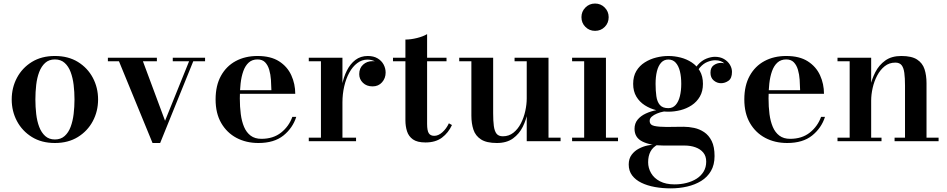

<svg xmlns="http://www.w3.org/2000/svg" viewBox="-20 -778 5220 1058"><path d="M282.5 10Q209 10 155.8 -23Q102.5 -56 73.5 -110.5Q44.5 -165 44.5 -230Q44.5 -295 73.5 -349.5Q102.5 -404 155.8 -436.8Q209 -469.5 282.5 -469.5Q356 -469.5 409.2 -436.8Q462.5 -404 491.5 -349.5Q520.5 -295 520.5 -230Q520.5 -165 491.5 -110.5Q462.5 -56 409.2 -23Q356 10 282.5 10ZM282.5 -9.5Q315 -9.5 336.2 -28.5Q357.5 -47.5 369.2 -79Q381 -110.5 385.8 -150Q390.5 -189.5 390.5 -230Q390.5 -271 385.8 -310.2Q381 -349.5 369.2 -381Q357.5 -412.5 336.2 -431.5Q315 -450.5 282.5 -450.5Q250 -450.5 229 -431.5Q208 -412.5 196 -381Q184 -349.5 179.5 -310.2Q175 -271 175 -230Q175 -189.5 179.5 -150Q184 -110.5 196 -79Q208 -47.5 229 -28.5Q250 -9.5 282.5 -9.5Z M1110 -460V-440.5H1045L862.5 10H820.5L635.5 -440.5H574.5V-460H844.5V-440.5H767.5L889.5 -112.5L1022 -440.5H932V-460Z M1404 10Q1336.5 10 1283.2 -18.2Q1230 -46.5 1199 -100Q1168 -153.5 1168 -230Q1168 -306.5 1197.5 -360Q1227 -413.5 1279 -441.5Q1331 -469.5 1399 -469.5Q1472 -469.5 1517.8 -440.2Q1563.5 -411 1585.2 -363.2Q1607 -315.5 1607 -261H1235V-281H1475.5Q1475 -308.5 1473 -338.2Q1471 -368 1463.5 -393.5Q1456 -419 1440.8 -434.8Q1425.5 -450.5 1399 -450.5Q1369.5 -450.5 1350.5 -433.2Q1331.5 -416 1320.8 -386Q1310 -356 1305.8 -317.5Q1301.5 -279 1301.5 -236Q1301.5 -189.5 1306.8 -149.2Q1312 -109 1325 -78.5Q1338 -48 1361.2 -30.5Q1384.5 -13 1420.5 -13Q1485.5 -13 1528.8 -47.2Q1572 -81.5 1591 -134H1612.5Q1593 -72.5 1541.8 -31.2Q1490.5 10 1404 10Z M1855.5 -214Q1855.5 -261.5 1864.2 -307Q1873 -352.5 1891.5 -389.2Q1910 -426 1938.5 -447.8Q1967 -469.5 2006.5 -469.5Q2038.5 -469.5 2060.5 -456.5Q2082.5 -443.5 2093.8 -422.5Q2105 -401.5 2105 -378Q2105 -347 2085.2 -324.5Q2065.5 -302 2033 -302Q2000 -302 1979.8 -321.8Q1959.5 -341.5 1959.5 -369.5Q1959.5 -402.5 1980.8 -421.8Q2002 -441 2032.5 -441Q2053 -441 2069.2 -432.2Q2085.5 -423.5 2094.8 -409.2Q2104 -395 2104 -378H2084.5Q2084.5 -397.5 2074.2 -413.8Q2064 -430 2046 -439.8Q2028 -449.5 2004.5 -449.5Q1974 -449.5 1948.5 -430.2Q1923 -411 1904.8 -377.8Q1886.5 -344.5 1876.8 -302Q1867 -259.5 1867 -214ZM1867 -460V-19.5H1942V0H1681.5V-19.5H1748.5V-440.5H1681.5V-460Z M2324.5 7Q2279 7 2255.2 -10Q2231.5 -27 2222.8 -54.8Q2214 -82.5 2214 -114.5V-560Q2243.5 -560 2277.8 -568.5Q2312 -577 2333.5 -590V-95.5Q2333.5 -58 2342.8 -43.8Q2352 -29.5 2373 -29.5Q2395.5 -29.5 2417.5 -49Q2439.5 -68.5 2453.5 -98.5L2470.5 -89Q2451 -46.5 2415.8 -19.8Q2380.5 7 2324.5 7ZM2145.5 -440.5V-460H2440.5V-440.5Z M2718 10Q2661 10 2630.5 -9.8Q2600 -29.5 2588.8 -63.5Q2577.5 -97.5 2577.5 -141V-440.5H2510.5V-460H2697.5V-154Q2697.5 -112 2701.2 -83.8Q2705 -55.5 2716.2 -41.2Q2727.5 -27 2751 -27Q2784.5 -27 2809.2 -46.8Q2834 -66.5 2850.2 -98Q2866.5 -129.5 2874.5 -166.2Q2882.5 -203 2882.5 -236L2895.5 -238Q2895.5 -203 2887.8 -160.8Q2880 -118.5 2860.8 -79.5Q2841.5 -40.5 2806.8 -15.2Q2772 10 2718 10ZM2882.5 0V-440.5H2815.5V-460H3002.5V-19.5H3069V0Z M3259 -608Q3227.5 -608 3205.8 -629.8Q3184 -651.5 3184 -683.5Q3184 -714.5 3205.8 -736.5Q3227.5 -758.5 3259 -758.5Q3290.5 -758.5 3312.2 -736.5Q3334 -714.5 3334 -683.5Q3334 -651.5 3312.5 -629.8Q3291 -608 3259 -608ZM3319 -460V-19.5H3385.5V0H3132.5V-19.5H3199V-440.5H3132.5V-460Z M3676 260Q3630 260 3588.5 252.5Q3547 245 3514.5 229.2Q3482 213.5 3463.2 188.5Q3444.5 163.5 3444.5 128.5Q3444.5 96.5 3460.5 75Q3476.5 53.5 3500.5 41Q3524.5 28.5 3549 23.5Q3573.5 18.5 3590 18.5H3605Q3577.5 32.5 3564.5 57Q3551.5 81.5 3551.5 116Q3551.5 148 3567.8 176Q3584 204 3616.5 221Q3649 238 3697 238Q3732 238 3763.2 230Q3794.5 222 3818.8 206.5Q3843 191 3857.2 167.5Q3871.5 144 3871.5 112.5Q3871.5 82.5 3855.5 63Q3839.5 43.5 3812.5 33.8Q3785.5 24 3753 24Q3742.5 24 3719 24Q3695.5 24 3672 24Q3648.5 24 3637.5 24Q3564.5 24 3520.5 2.2Q3476.5 -19.5 3476.5 -68Q3476.5 -97.5 3493.2 -118.2Q3510 -139 3538.2 -152.2Q3566.5 -165.5 3601 -171.8Q3635.5 -178 3671 -178L3670 -166.5Q3655 -166.5 3636 -163Q3617 -159.5 3599.8 -152.2Q3582.5 -145 3571.2 -135Q3560 -125 3560 -112Q3560 -89.5 3585.5 -84Q3611 -78.5 3652 -78.5Q3669.5 -78.5 3685.8 -78.8Q3702 -79 3717.2 -79.2Q3732.5 -79.5 3747 -79.5Q3775 -79.5 3804.8 -73.2Q3834.5 -67 3860.2 -49.8Q3886 -32.5 3901.8 -0.8Q3917.5 31 3917.5 82Q3917.5 130 3897.8 164Q3878 198 3844 219Q3810 240 3766.5 250Q3723 260 3676 260ZM3663 -162.5Q3630 -162.5 3596 -171Q3562 -179.5 3533 -198Q3504 -216.5 3486.5 -245.8Q3469 -275 3469 -316Q3469 -357.5 3486.5 -386.8Q3504 -416 3533 -434.2Q3562 -452.5 3596 -461Q3630 -469.5 3663 -469.5Q3696.5 -469.5 3730 -461Q3763.5 -452.5 3791.5 -434.2Q3819.5 -416 3836.5 -386.8Q3853.5 -357.5 3853.5 -316Q3853.5 -275 3836.5 -245.8Q3819.5 -216.5 3791.5 -198Q3763.5 -179.5 3730 -171Q3696.5 -162.5 3663 -162.5ZM3663 -182Q3687.5 -182 3703.2 -199.8Q3719 -217.5 3726.5 -248Q3734 -278.5 3734 -316Q3734 -355.5 3726.5 -385.5Q3719 -415.5 3703.2 -432.8Q3687.5 -450 3663 -450Q3639 -450 3623.2 -432.8Q3607.5 -415.5 3600 -385.5Q3592.5 -355.5 3592.5 -316Q3592.5 -278.5 3596.8 -248Q3601 -217.5 3616 -199.8Q3631 -182 3663 -182ZM3953 -319.5Q3931 -319.5 3913 -334.5Q3895 -349.5 3895 -377.5Q3895 -406 3913.2 -418.8Q3931.5 -431.5 3953 -431.5Q3973.5 -431.5 3993 -418.8Q4012.5 -406 4012.5 -382H3993.5Q3993.5 -406.5 3974.2 -426.2Q3955 -446 3921 -446Q3902 -446 3879.2 -437.2Q3856.5 -428.5 3836.8 -406Q3817 -383.5 3807 -342L3793 -352Q3803 -395.5 3824.8 -420Q3846.5 -444.5 3872.2 -454.8Q3898 -465 3919.5 -465Q3948.5 -465 3969.5 -452.8Q3990.5 -440.5 4002 -421.5Q4013.5 -402.5 4013.5 -382Q4013.5 -346.5 3994.2 -333Q3975 -319.5 3953 -319.5Z M4317.5 10Q4250 10 4196.8 -18.2Q4143.5 -46.5 4112.5 -100Q4081.5 -153.5 4081.5 -230Q4081.5 -306.5 4111 -360Q4140.5 -413.5 4192.5 -441.5Q4244.5 -469.5 4312.5 -469.5Q4385.5 -469.5 4431.2 -440.2Q4477 -411 4498.8 -363.2Q4520.5 -315.5 4520.5 -261H4148.5V-281H4389Q4388.5 -308.5 4386.5 -338.2Q4384.5 -368 4377 -393.5Q4369.5 -419 4354.2 -434.8Q4339 -450.5 4312.5 -450.5Q4283 -450.5 4264 -433.2Q4245 -416 4234.2 -386Q4223.5 -356 4219.2 -317.5Q4215 -279 4215 -236Q4215 -189.5 4220.2 -149.2Q4225.5 -109 4238.5 -78.5Q4251.5 -48 4274.8 -30.5Q4298 -13 4334 -13Q4399 -13 4442.2 -47.2Q4485.5 -81.5 4504.5 -134H4526Q4506.5 -72.5 4455.2 -31.2Q4404 10 4317.5 10Z M4780.5 -460V-19.5H4837.5V0H4595V-19.5H4662V-440.5H4595V-460ZM5085.5 -319.5V-19.5H5152V0H4909.5V-19.5H4967V-306Q4967 -348 4963.2 -376.2Q4959.5 -404.5 4948.2 -418.8Q4937 -433 4913.5 -433Q4880 -433 4855.2 -413.2Q4830.5 -393.5 4813.8 -362Q4797 -330.5 4788.8 -293.8Q4780.5 -257 4780.5 -224L4766.5 -222Q4766.5 -257 4775 -299.2Q4783.5 -341.5 4803.5 -380.5Q4823.5 -419.5 4858.2 -444.5Q4893 -469.5 4946.5 -469.5Q5003.5 -469.5 5033.5 -450Q5063.5 -430.5 5074.5 -396.8Q5085.5 -363 5085.5 -319.5Z"/></svg>

Font: Bodoni Moda 11pt SemiBold
Style: Regular
Weight: 600
Designer: Owen Earl
Foundry: indestructible type
Version: Version 2.004